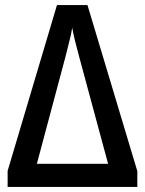

<svg xmlns="http://www.w3.org/2000/svg" viewBox="-20 -735 570 755"><path d="M10 0V-63L204 -715H324L520 -62V0ZM125 -91H405L291 -513Q284 -539 276 -570.5Q268 -602 264 -626Q260 -600 252 -570Q244 -540 238 -514Z"/></svg>

Font: Noto Sans Condensed Medium
Style: Regular
Weight: 500
Width: 3
Designer: Monotype Design Team
Foundry: Monotype Imaging Inc.
Version: Version 2.013; ttfautohint (v1.8.4.7-5d5b)